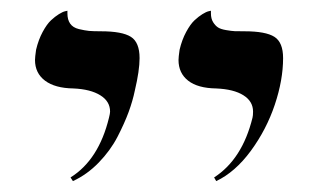

<svg xmlns="http://www.w3.org/2000/svg" viewBox="-20 -579 573 356"><path d="M380.9 -243.2 377 -250Q429.2 -283.7 448.2 -360.8Q449.2 -364.7 449.2 -372.1Q449.2 -391.1 431.4 -402.3Q413.6 -413.6 380.9 -415Q346.7 -415.5 328.9 -429.4Q311 -443.4 311 -467.8Q311 -473.1 313 -486.8Q317.4 -505.4 325.2 -519.8Q333 -534.2 340.6 -541.3Q348.1 -548.3 355.2 -552.7Q362.3 -557.1 366.7 -558.1L371.1 -559.1V-554.2Q371.1 -544.4 375.2 -537.8Q379.4 -531.2 384.3 -528.1Q389.2 -524.9 399.2 -523.2Q409.2 -521.5 415.3 -521.2Q421.4 -521 433.1 -521Q472.7 -521 488.8 -510.7Q504.9 -500.5 504.9 -471.2Q504.9 -430.7 489.5 -384.8Q474.1 -338.9 445.1 -299.3Q416 -259.8 380.9 -243.2ZM115.2 -243.2 110.8 -250Q163.1 -282.7 182.1 -360.8Q184.1 -368.7 184.1 -372.1Q184.1 -391.1 166 -402.3Q147.9 -413.6 116.2 -415Q82 -415.5 63.5 -429.4Q44.9 -443.4 44.9 -467.8Q44.9 -473.1 46.9 -486.8Q51.3 -505.4 59.1 -519.8Q66.9 -534.2 74.5 -541.3Q82 -548.3 89.1 -552.7Q96.2 -557.1 100.6 -558.1L105 -559.1V-554.2Q105 -542.5 110.1 -535.2Q115.2 -527.8 126.2 -525.1Q137.2 -522.5 145 -521.7Q152.8 -521 167 -521Q206.5 -521 222.7 -510.7Q238.8 -500.5 238.8 -471.2Q238.8 -448.2 230 -411.1Q226.1 -392.1 218.5 -371.3Q210.9 -350.6 197.8 -325.2Q184.6 -299.8 163.1 -277.6Q141.6 -255.4 115.2 -243.2Z"/></svg>

Font: Common Serif
Style: Bold Italic
Weight: 700
Italic angle: -12°
Designer: Philipp H. Poll, Khaled Hosny
Foundry: Stefan Peev, Context Ltd.
Version: Version 1.026